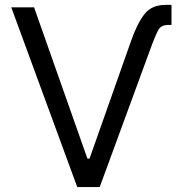

<svg xmlns="http://www.w3.org/2000/svg" viewBox="-20 -757 740 777"><path d="M510.7 -592.3Q534.8 -661.2 564.1 -699.2Q593.4 -737.2 649.9 -737.2H674V-656.2H662.6Q632.8 -656.2 621.8 -637.3Q610.8 -618.3 597.3 -582.4L383.5 0H292.6L25.6 -727.3H117.9L333.8 -115.1H342.3Z"/></svg>

Font: InterMG
Style: Regular
Weight: 400
Designer: Rasmus Andersson
Foundry: rsms
Version: Version 3.019;December 26, 2023;FontCreator 15.0.0.2955 64-b